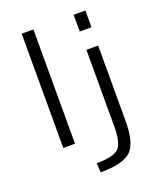

<svg xmlns="http://www.w3.org/2000/svg" viewBox="-172 -857 992 1184"><g transform="rotate(-20 324.0 -265.0)"><path d="M115 0V-750H192V0ZM456 -640V-750H533V-640ZM280 220 277 159Q386 159 421 125.5Q456 92 456 -16V-520H533V-20Q533 120 480.5 170Q428 220 280 220Z"/></g></svg>

Font: M PLUS 1p
Style: Regular
Weight: 400
Version: Version 1.062